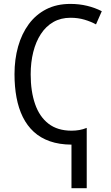

<svg xmlns="http://www.w3.org/2000/svg" viewBox="-20 -745 579 1002"><path d="M347.2 -724.6Q393.1 -724.6 434.6 -714.6Q476.1 -704.6 511.2 -686.5L481 -617.7Q454.6 -632.3 420.9 -642.3Q387.2 -652.3 348.1 -652.3Q297.4 -652.3 258.5 -630.1Q219.7 -607.9 193.4 -567.6Q167 -527.3 153.6 -473.6Q140.1 -419.9 140.1 -356.9Q140.1 -268.1 163.1 -201.9Q186 -135.7 233.2 -99.4Q280.3 -63 353.5 -63Q374.5 -63 394 -66.4Q413.6 -69.8 432.6 -77.6V237.3H353V9.8Q289.1 9.3 240.2 -7.8Q191.4 -24.9 156.5 -56.9Q121.6 -88.9 99.1 -134.3Q76.7 -179.7 66.2 -236.1Q55.7 -292.5 55.7 -357.9Q55.7 -435.5 74.5 -502.2Q93.3 -568.8 130.1 -618.9Q167 -668.9 221.4 -696.8Q275.9 -724.6 347.2 -724.6Z"/></svg>

Font: Open Sans SemiCondensed
Style: Regular
Weight: 400
Width: 4
Designer: Monotype Design Team
Foundry: Monotype Imaging Inc.
Version: Version 3.000